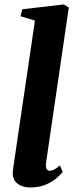

<svg xmlns="http://www.w3.org/2000/svg" viewBox="-20 -837 336 868"><path d="M188 -99.5Q186 -82 190.5 -73.5Q195 -65 205 -65Q213.5 -65 223.5 -69.8Q233.5 -74.5 251 -89L263.5 -59.5Q253.5 -47 234.2 -30.5Q215 -14 185.5 -1.8Q156 10.5 115.5 10.5Q96.5 10.5 78.5 4Q60.5 -2.5 49 -17Q37.5 -31.5 37.5 -55Q37.5 -60.5 38.5 -67.8Q39.5 -75 40.5 -82.8Q41.5 -90.5 42.5 -96.5L138 -744L73 -763.5L80.5 -795L268.5 -817L291 -803Z"/></svg>

Font: Merriweather 60pt ExtraBold
Style: Italic
Weight: 800
Italic angle: -7.8°
Version: Version 2.101